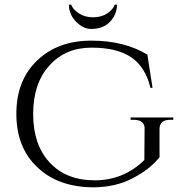

<svg xmlns="http://www.w3.org/2000/svg" viewBox="-20 -788 782 822"><path d="M471 -768C471 -768 471 -768 471 -768C466 -753 455 -741 438 -730C421 -719 401 -714 379 -714C356 -714 336 -719 319 -730C302 -741 290 -753 285 -768C285 -768 275 -768 275 -768C275 -768 275 -768 275 -768C275 -740 285 -716 306 -695C326 -674 348 -664 371 -664C394 -664 414 -669 430 -678C445 -687 458 -700 467 -716C476 -732 481 -749 481 -768C481 -768 471 -768 471 -768ZM378 14C378 14 378 14 378 14C442 14 499 1 548 -25C597 -50 635 -80 663 -115C663 -115 663 -235 663 -235C663 -235 663 -235 663 -235C663 -262 678 -275 708 -275C708 -275 722 -275 722 -275C722 -275 722 -285 722 -285C722 -285 539 -285 539 -285C539 -285 539 -275 539 -275C539 -275 553 -275 553 -275C553 -275 553 -275 553 -275C568 -275 579 -272 588 -265C596 -258 600 -248 599 -236C599 -236 598 -103 598 -103C598 -103 598 -103 598 -103C539 -45 468 -16 386 -16C303 -16 239 -42 192 -93C145 -144 122 -213 122 -300C122 -387 145 -457 192 -508C238 -559 298 -584 372 -584C445 -584 502 -570 543 -542C583 -514 610 -471 624 -412C624 -412 633 -412 633 -412C633 -412 611 -554 611 -554C611 -554 611 -554 611 -554C545 -594 465 -614 371 -614C276 -614 199 -586 140 -530C80 -473 50 -397 50 -301C50 -204 80 -128 140 -72C199 -15 279 13 378 14Z"/></svg>

Font: Cinzel Utterance
Style: Regular
Weight: 500
Designer: Natanael Gama
Foundry: ""
Version: ""